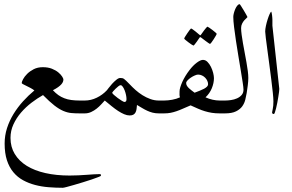

<svg xmlns="http://www.w3.org/2000/svg" viewBox="-20 -538 1384 911"><path d="M459 295.9Q459 297.4 446.5 302.2Q434.1 307.1 415.3 313.5Q396.5 319.8 374 326.7Q351.6 333.5 331.5 339.4Q311.5 345.2 296.6 349.1Q281.7 353 277.8 353Q244.1 353 210.7 350.3Q177.2 347.7 146.5 339.6Q115.7 331.5 89.4 317.1Q63 302.7 43.5 279.3Q23.9 255.9 12.9 222.4Q2 189 2 143.1Q2 105 13.4 69.6Q24.9 34.2 44.4 2.4Q64 -29.3 89.4 -57.4Q114.7 -85.4 143.1 -108.9Q135.7 -114.7 125.2 -120.4Q114.7 -126 105.5 -130.4Q96.2 -134.8 89.6 -138.4Q83 -142.1 83 -144Q83 -149.9 89.6 -162.4Q96.2 -174.8 108.9 -187.5Q121.6 -200.2 140.1 -209.7Q158.7 -219.2 183.1 -219.2Q208 -219.2 226.3 -211.9Q244.6 -204.6 256.6 -194.6Q268.6 -184.6 274.7 -175Q280.8 -165.5 280.8 -161.1Q280.8 -155.3 278.6 -149.7Q276.4 -144 270.8 -137.7Q265.1 -131.3 255.6 -124.5Q246.1 -117.7 231 -109.9Q243.7 -96.2 256.8 -86.9Q270 -77.6 285.2 -71.8Q300.3 -65.9 318.1 -63.5Q335.9 -61 357.9 -61H376Q394.5 -61 403.6 -51.5Q412.6 -42 412.6 -30.8Q412.6 -19.5 403.6 -9.8Q394.5 0 376 0H357.9Q335.9 0 317.9 -1.7Q299.8 -3.4 280.3 -11.7Q260.7 -20 238 -37.6Q215.3 -55.2 184.1 -86.9Q157.2 -71.8 129.6 -50.8Q102.1 -29.8 79.8 -3.9Q57.6 22 43.7 52.2Q29.8 82.5 29.8 116.2Q29.8 159.2 50 192.6Q70.3 226.1 106.9 248.8Q143.6 271.5 195.3 283.2Q247.1 294.9 310.1 294.9Q331.1 294.9 351.6 293.9Q372.1 293 390.9 291.5Q409.7 290 425.5 289.1Q441.4 288.1 453.1 288.1Q457.5 288.1 458.3 290Q459 292 459 295.9Z M733.9 0Q717.8 0 704.3 -3.4Q690.9 -6.8 678.7 -12.5Q666.5 -18.1 654.5 -25.4Q642.6 -32.7 629.9 -40Q629.4 -29.8 627.9 -20.5Q626.5 -11.2 623 -4.6Q619.6 2 613 5.9Q606.4 9.8 595.2 9.8Q583 9.8 569.1 3.9Q555.2 -2 540.3 -11.7Q525.4 -21.5 509.5 -34.4Q493.7 -47.4 477.1 -61Q469.7 -53.2 460.2 -42.7Q450.7 -32.2 438.7 -22.7Q426.8 -13.2 412.6 -6.6Q398.4 0 382.3 0H364.3Q345.7 0 336.7 -9.8Q327.6 -19.5 327.6 -30.8Q327.6 -42 336.7 -51.5Q345.7 -61 364.3 -61H382.3Q411.6 -61 439.2 -74.5Q466.8 -87.9 487.3 -109.9Q488.3 -110.8 495.1 -120.1Q502 -129.4 511.7 -140.1Q521.5 -150.9 532 -159.4Q542.5 -168 550.3 -168Q556.2 -168 560.1 -167.2Q564 -166.5 568.4 -163.6Q572.8 -160.6 578.9 -154.5Q585 -148.4 595.2 -138.2Q607.9 -124.5 623.3 -110.8Q638.7 -97.2 656.2 -86.2Q673.8 -75.2 693.4 -68.1Q712.9 -61 733.9 -61H752Q770.5 -61 779.5 -51.5Q788.6 -42 788.6 -30.8Q788.6 -19.5 779.5 -9.8Q770.5 0 752 0ZM580.1 -69.8Q580.1 -76.7 577.9 -87.4Q575.7 -98.1 571.8 -108.4Q567.9 -118.7 562.7 -126.2Q557.6 -133.8 552.2 -133.8Q547.9 -133.8 541.3 -128.4Q534.7 -123 528.1 -116.7Q521.5 -110.4 516.8 -104.7Q512.2 -99.1 512.2 -98.1Q512.2 -95.2 520.3 -87.9Q528.3 -80.6 538.6 -73Q548.8 -65.4 558.1 -59.8Q567.4 -54.2 570.3 -54.2Q574.2 -54.2 576.4 -56.2Q578.6 -58.1 579.3 -60.5Q580.1 -63 580.1 -65.7Q580.1 -68.4 580.1 -69.8Z M1022.9 0Q1002 0 985.1 -2.7Q968.3 -5.4 952.1 -10.3Q936 -15.1 919.9 -22.2Q903.8 -29.3 884.3 -38.1Q863.3 -29.3 847.4 -22.2Q831.5 -15.1 817.4 -10.3Q803.2 -5.4 789.3 -2.7Q775.4 0 758.3 0H740.2Q721.7 0 712.6 -9.8Q703.6 -19.5 703.6 -30.8Q703.6 -42 712.6 -51.5Q721.7 -61 740.2 -61H758.3Q776.4 -61 796.9 -64.7Q817.4 -68.4 834 -76.2Q831.5 -82 831.8 -90.1Q832 -98.1 832 -105Q832 -112.3 835.4 -124Q838.9 -135.7 845 -149.4Q851.1 -163.1 859.9 -177.5Q868.7 -191.9 878.9 -205.1Q896 -227.5 913.8 -240.7Q931.6 -253.9 942.9 -253.9Q955.1 -253.9 964.6 -244.1Q974.1 -234.4 981 -220.5Q987.8 -206.5 991.5 -191.9Q995.1 -177.2 995.1 -167Q995.1 -144 985.1 -119.4Q975.1 -94.7 955.1 -76.2Q988.8 -61 1022.9 -61H1041Q1059.6 -61 1068.6 -51.5Q1077.6 -42 1077.6 -30.8Q1077.6 -19.5 1068.6 -9.8Q1059.6 0 1041 0ZM967.3 -138.2Q967.3 -146.5 963.6 -154.5Q960 -162.6 953.6 -169.2Q947.3 -175.8 938.5 -179.9Q929.7 -184.1 919.9 -184.1Q913.6 -184.1 904.1 -179.9Q894.5 -175.8 885.5 -169.7Q876.5 -163.6 869.9 -156.7Q863.3 -149.9 863.3 -144Q863.3 -137.2 866.9 -131.1Q870.6 -125 876.5 -119.4Q882.3 -113.8 889.4 -108.6Q896.5 -103.5 903.3 -98.1Q916.5 -103 928 -107.7Q939.5 -112.3 948.2 -116.9Q957 -121.6 962.2 -127Q967.3 -132.3 967.3 -138.2ZM1008.3 -377.9Q1008.3 -376 1003.9 -368.2Q999.5 -360.4 993.9 -351.8Q988.3 -343.3 983.2 -336.4Q978 -329.6 976.1 -329.6Q975.1 -329.6 968.5 -334.2Q961.9 -338.9 954.1 -344.7Q945.3 -351.6 934.1 -359.9Q930.7 -363.3 927.2 -359.9Q919.9 -349.6 914.1 -340.8Q908.7 -333.5 904.1 -327.6Q899.4 -321.8 897.9 -321.8Q896.5 -321.8 889.4 -326.4Q882.3 -331.1 874.5 -336.9Q866.7 -342.8 860.4 -348.1Q854 -353.5 854 -355Q854 -356.9 858.6 -364.5Q863.3 -372.1 869.1 -380.6Q875 -389.2 880.1 -396Q885.3 -402.8 886.2 -402.8Q888.7 -402.8 895 -398.2Q901.4 -393.6 908.2 -388.2Q916.5 -381.8 926.3 -373Q929.2 -370.6 930.4 -370.4Q931.6 -370.1 934.1 -374Q941.4 -384.8 947.8 -393.1Q953.1 -399.9 958 -405.8Q962.9 -411.6 963.9 -411.6Q965.3 -411.6 972.7 -406.7Q980 -401.9 987.8 -395.8Q995.6 -389.6 1002 -384.3Q1008.3 -378.9 1008.3 -377.9Z M1158.2 -168Q1158.2 -160.6 1157.5 -151.1Q1156.7 -141.6 1155.5 -131.8Q1154.3 -122.1 1152.8 -112.8Q1151.4 -103.5 1150.4 -96.2Q1147.9 -82.5 1144 -65.7Q1140.1 -48.8 1129.9 -34.2Q1119.6 -19.5 1100.1 -9.8Q1080.6 0 1047.4 0H1029.3Q1010.7 0 1001.7 -9.8Q992.7 -19.5 992.7 -30.8Q992.7 -42 1001.7 -51.5Q1010.7 -61 1029.3 -61H1047.4Q1060.5 -61 1075.9 -63.2Q1091.3 -65.4 1104.5 -71.3Q1117.7 -77.1 1126.5 -87.2Q1135.3 -97.2 1135.3 -112.8Q1135.3 -122.1 1131.6 -146.2Q1127.9 -170.4 1122.6 -202.6Q1117.2 -234.9 1111.1 -272Q1105 -309.1 1099.6 -344.2Q1094.2 -379.4 1090.6 -409.7Q1086.9 -439.9 1086.9 -458Q1086.9 -465.3 1089.6 -475.6Q1092.3 -485.8 1096.4 -495.4Q1100.6 -504.9 1106 -511.5Q1111.3 -518.1 1117.2 -518.1Q1118.2 -518.1 1124 -509Q1129.9 -500 1136.5 -488.8Q1143.1 -477.5 1148.7 -467.8Q1154.3 -458 1154.3 -457Q1154.3 -456.1 1149.7 -452.1Q1145 -448.2 1139.2 -441.7Q1133.3 -435.1 1128.7 -425.8Q1124 -416.5 1124 -404.8Q1124 -392.1 1126.5 -373.3Q1128.9 -354.5 1132.8 -332.8Q1136.7 -311 1141.1 -287.6Q1145.5 -264.2 1149.4 -242.2Q1153.3 -220.2 1155.8 -200.9Q1158.2 -181.6 1158.2 -168Z M1305.2 -116.2Q1305.2 -112.3 1304 -101.8Q1302.7 -91.3 1300.5 -78.1Q1298.3 -64.9 1295.7 -50.5Q1293 -36.1 1290 -24.4Q1287.1 -12.7 1284.4 -4.9Q1281.7 2.9 1279.3 2.9Q1271 2.9 1271 -4.9Q1271 -7.3 1274.2 -21.2Q1277.3 -35.2 1277.3 -57.1Q1277.3 -70.8 1274.4 -98.6Q1271.5 -126.5 1267.1 -161.1Q1262.7 -195.8 1257.8 -232.9Q1252.9 -270 1248.5 -302.2Q1244.1 -334.5 1241.2 -357.9Q1238.3 -381.3 1238.3 -388.2Q1238.3 -399.4 1241.7 -415.3Q1245.1 -431.2 1249.8 -445.8Q1254.4 -460.4 1259.3 -471.2Q1264.2 -481.9 1267.1 -482.9Q1268.1 -481.4 1269 -476.6Q1270 -471.7 1270.8 -465.8Q1271.5 -460 1272 -453.9Q1272.5 -447.8 1272.5 -443.8V-416Z"/></svg>

Font: Scheherazade Urdu
Style: Regular
Weight: 400
Designer: SIL International
Foundry: SIL International
Version: Version 1.005 (build 117/117)